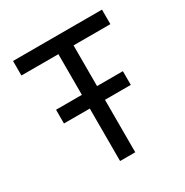

<svg xmlns="http://www.w3.org/2000/svg" viewBox="-172 -891 993 1030"><g transform="rotate(-30 324.5 -376.0)"><path d="M600 -752H49V-662H278V-410H118V-325H278V0H372V-325H532V-410H372V-662H600Z"/></g></svg>

Font: Hibana SubMedium
Style: Regular
Weight: 500
Width: 6
Designer: pygmalion
Foundry: ybstudio
Version: Version 0.930;hotconv 1.0.109;makeotfexe 2.5.65596